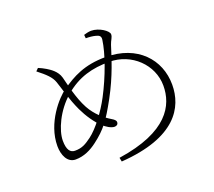

<svg xmlns="http://www.w3.org/2000/svg" viewBox="-130 -933 1260 1133"><g transform="rotate(-20 500.0 -366.5)"><path d="M446 2 451 27C798 3 886 -155 886 -298C886 -456 771 -585 572 -585C437 -585 360 -541 285 -489C236 -455 125 -334 125 -188C125 -131 149 -77 200 -77C253 -77 299 -100 338 -130C413 -187 445 -231 507 -344C575 -469 603 -568 627 -642C635 -667 649 -681 649 -700C649 -722 594 -760 544 -760C528 -760 507 -754 498 -751L500 -729C524 -729 543 -727 562 -722C580 -717 592 -711 589 -688C578 -606 532 -477 474 -367C433 -289 370 -206 320 -169C283 -142 259 -127 214 -127C185 -127 166 -149 166 -207C166 -272 214 -381 299 -454C386 -528 475 -551 583 -551C722 -551 835 -442 835 -310C835 -187 763 -45 446 2ZM482 -180C495 -180 505 -187 505 -201C505 -212 495 -220 480 -229C441 -252 393 -292 362 -349C324 -419 305 -512 293 -557C281 -601 242 -625 221 -638C207 -647 189 -655 175 -661L159 -645C209 -606 238 -579 250 -544C267 -495 284 -425 319 -350C342 -301 379 -245 416 -213C431 -200 459 -180 482 -180Z"/></g></svg>

Font: Source Han Serif TW VF
Style: Regular
Weight: 250
Designer: Ryoko NISHIZUKA 西塚涼子 (kana & ideographs); Frank Grießhammer (Latin, Greek & Cyrillic); Wenlong ZHANG 张文龙 (bopomofo); San
Foundry: Adobe
Version: Version 2.002;hotconv 1.1.0;makeotfexe 2.6.0